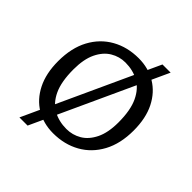

<svg xmlns="http://www.w3.org/2000/svg" viewBox="-205 -842 1075 1075"><g transform="rotate(45 332.0 -305.0)"><path d="M114.3 83 471 -693H535.7L179 83ZM309.9 12.6Q233.9 12.6 174 -23.2Q114 -59 79.4 -127.6Q44.7 -196.3 44.7 -293.3Q44.7 -398 84.4 -471.8Q124.1 -545.5 194 -584.7Q263.8 -623.8 352.7 -623.8Q429.4 -623.8 489.6 -587.7Q549.8 -551.5 584.3 -483.3Q618.8 -415 618.8 -317.3Q618.8 -213.3 578.9 -139.5Q539 -65.7 469.3 -26.6Q399.5 12.6 309.9 12.6ZM345.7 -57Q393.8 -57 434.7 -81Q475.6 -105 501 -156.7Q526.4 -208.4 526.4 -289.3Q526.4 -386.2 498.7 -444.3Q471.1 -502.4 423.8 -528.4Q376.5 -554.3 316.9 -554.3Q269.5 -554.3 228.7 -529.8Q187.9 -505.3 162.9 -453.7Q138 -402.1 138 -321.3Q138 -224 165.2 -166.1Q192.5 -108.1 239.6 -82.5Q286.6 -57 345.7 -57Z"/></g></svg>

Font: Ancizar Sans Thin
Style: Regular
Weight: 100
Designer: Cesar Puertas, Viviana Monsalve, Julian Moncada, Julian Prieto, Jose Castro, Mariel Hernandez, Felipe Aragon, Sara Alarc
Version: Version 8.100